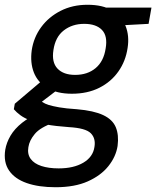

<svg xmlns="http://www.w3.org/2000/svg" viewBox="-53 -553 655 805"><path d="M180 232Q109 232 59 214.5Q9 197 -15 162Q-39 127 -31 75Q-26 45 -9 16Q8 -13 40 -38.5Q72 -64 120 -83L173 -39Q116 -19 93 8.5Q70 36 66 64Q61 93 75.5 113Q90 133 120.5 143Q151 153 193 153Q256 153 296.5 129Q337 105 343 63Q349 27 327.5 5.5Q306 -16 236 -20Q180 -24 141 -31Q102 -38 76 -47.5Q50 -57 33 -69.5Q16 -82 5 -95L9 -118L127 -218L207 -191L76 -91L105 -140Q115 -132 125 -125Q135 -118 151 -113Q167 -108 195 -103Q223 -98 270 -95Q340 -89 379.5 -70.5Q419 -52 432.5 -19.5Q446 13 440 59Q433 104 401.5 143.5Q370 183 315 207.5Q260 232 180 232ZM248 -160Q186 -160 145.5 -184Q105 -208 89 -249Q73 -290 80 -342Q88 -396 119.5 -439Q151 -482 201 -507.5Q251 -533 314 -533Q378 -533 417.5 -509Q457 -485 473.5 -444Q490 -403 482 -352Q474 -297 443.5 -253.5Q413 -210 363.5 -185Q314 -160 248 -160ZM262 -239Q314 -239 348 -267.5Q382 -296 390 -350Q399 -402 374.5 -427.5Q350 -453 300 -453Q250 -453 214.5 -425.5Q179 -398 171 -343Q163 -292 188 -265.5Q213 -239 262 -239ZM385 -443 375 -521H582L570 -453Z"/></svg>

Font: DM Sans 10pt Medium
Style: Italic
Weight: 500
Italic angle: -10°
Version: Version 4.004;gftools[0.9.30]